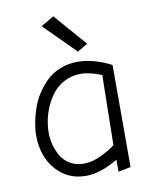

<svg xmlns="http://www.w3.org/2000/svg" viewBox="-83 -792 670 854"><g transform="rotate(-10 252.0 -365.5)"><path d="M344.2 -585 216.8 -731 158.2 -696.8 297.9 -557.1ZM439 -472.2Q358.9 -513.2 287.1 -513.2Q245.6 -513.2 209.7 -499Q173.8 -484.9 148.7 -460.9Q123.5 -437 103.8 -407Q84 -377 72.8 -344Q61.5 -311 55.7 -280.5Q49.8 -250 49.8 -223.1Q49.8 -127.4 102.8 -67.1Q155.8 -6.8 237.8 -6.8Q303.7 -6.8 382.8 -54.2V0L439 -11.2ZM235.8 -62Q201.7 -62.5 175.8 -77.9Q149.9 -93.3 135.5 -117.7Q121.1 -142.1 114 -169.2Q106.9 -196.3 106.9 -225.1Q106.9 -252 112.8 -281.7Q118.7 -311.5 132.8 -343.3Q147 -375 167.5 -400.1Q188 -425.3 220.5 -441.7Q252.9 -458 292 -458Q332.5 -458 386.2 -436L380.9 -120.1Q355.5 -100.1 315.2 -81.1Q274.9 -62 235.8 -62Z"/></g></svg>

Font: Comic Neue Angular
Style: Regular
Weight: 400
Designer: Craig Rozynski
Foundry: Craig Rozynski
Version: Version 2.003